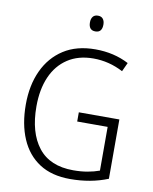

<svg xmlns="http://www.w3.org/2000/svg" viewBox="-98 -985 851 1068"><g transform="rotate(10 327.0 -451.0)"><path d="M356 -364H585V-29Q489 10 372 10Q268 10 198.5 -35Q129 -80 93.5 -162.5Q58 -245 58 -356Q58 -465 96.5 -548Q135 -631 208 -678Q281 -725 387 -725Q492 -725 576 -681L553 -631Q473 -673 385 -673Q300 -673 240 -633.5Q180 -594 149 -523Q118 -452 118 -356Q118 -208 183.5 -124.5Q249 -41 381 -41Q425 -41 461.5 -47.5Q498 -54 528 -65V-312H356ZM368 -912Q387 -912 396.5 -900Q406 -888 406 -868Q406 -823 368 -823Q330 -823 330 -868Q330 -888 339.5 -900Q349 -912 368 -912Z"/></g></svg>

Font: Noto Sans Sinhala SemiCondensed Light
Style: Regular
Weight: 300
Width: 4
Designer: Jelle Bosma - Monotype Design Team
Foundry: Monotype Imaging Inc.
Version: Version 2.006; ttfautohint (v1.8.4.7-5d5b)